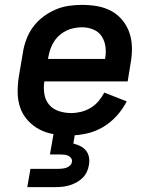

<svg xmlns="http://www.w3.org/2000/svg" viewBox="-20 -548 640 788"><path d="M264 8Q231 8 199.5 2.5Q168 -3 141.5 -17Q115 -31 94 -54Q73 -77 63 -106Q53 -135 52.5 -167Q52 -199 57 -232L74 -332Q78 -359 88 -386Q98 -413 115.5 -437Q133 -461 157 -479Q181 -497 207.5 -508.5Q234 -520 262 -524Q290 -528 317 -528Q349 -528 380 -522.5Q411 -517 437.5 -502.5Q464 -488 483 -464.5Q502 -441 511.5 -412.5Q521 -384 521.5 -352Q522 -320 516 -288L504 -214H162Q158 -188 162 -162.5Q166 -137 181.5 -118.5Q197 -100 221.5 -92Q246 -84 272 -84Q292 -84 312.5 -89Q333 -94 351.5 -105Q370 -116 384 -132.5Q398 -149 408 -168L500 -132Q484 -100 458.5 -72Q433 -44 401 -25.5Q369 -7 333.5 0.5Q298 8 264 8ZM177 -306H411Q416 -331 413 -355Q410 -379 398 -398Q386 -417 364 -426.5Q342 -436 317 -436Q302 -436 285.5 -433Q269 -430 254 -423Q239 -416 225.5 -404.5Q212 -393 202.5 -378.5Q193 -364 187.5 -348.5Q182 -333 179 -317ZM92 220 105 145H220Q228 145 236 144Q244 143 252 140.5Q260 138 267 131.5Q274 125 275 117Q277 109 272.5 102Q268 95 261 91.5Q254 88 245.5 87Q237 86 229 86H185L200 0H288L281 41Q296 45 309.5 51.5Q323 58 332.5 69.5Q342 81 345 96.5Q348 112 345 129Q343 143 336.5 157Q330 171 319 182Q308 193 294 200.5Q280 208 265.5 212.5Q251 217 236 218.5Q221 220 207 220Z"/></svg>

Font: Iosevka Aile Semibold
Style: Italic
Weight: 600
Italic angle: -9°
Designer: Belleve Invis
Foundry: Belleve Invis
Version: Version 31.1.0; ttfautohint (v1.8.4)